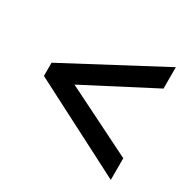

<svg xmlns="http://www.w3.org/2000/svg" viewBox="-114 -704 690 692"><g transform="rotate(30 231.5 -357.5)"><path d="M429 -123 33 -327V-382L429 -592V-503L144 -355L429 -213Z"/></g></svg>

Font: Avrile Sans Condensed Medium
Style: Regular
Weight: 500
Width: 3
Designer: Monotype Design Team
Foundry: Monotype Imaging Inc.
Version: Version 2.001;September 10, 2019;FontCreator 11.5.0.2425 64-